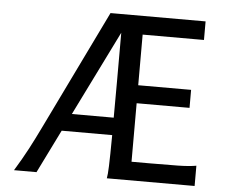

<svg xmlns="http://www.w3.org/2000/svg" viewBox="-51 -772 983 830"><g transform="rotate(5 440.5 -356.5)"><path d="M542 -334.5V-80.6H622.1Q694.8 -80.6 744.1 -81.5Q793.5 -82.5 822.8 -87.9V0H441.9Q443.4 -8.3 444.6 -20.8Q445.8 -33.2 446.5 -54.2Q447.3 -75.2 447.8 -107.4Q448.2 -139.6 448.7 -188H229.5L136.7 0H39.1Q55.7 -26.9 69.3 -51Q83 -75.2 95.5 -98.4Q107.9 -121.6 119.6 -145.3Q131.3 -168.9 144 -194.8L395.5 -712.9H808.1V-632.3H542V-412.6H771.5V-334.5ZM267.1 -263.7H448.7Q449.2 -329.6 449.2 -419.4V-632.3Z"/></g></svg>

Font: Andika Phon
Style: Regular
Weight: 400
Designer: Victor Gaultney, Annie Olsen, Julie Remington, Don Collingsworth, Eric Hays, Becca Hirsbrunner
Foundry: SIL International
Version: Version 5.000